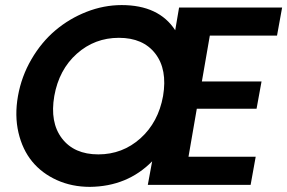

<svg xmlns="http://www.w3.org/2000/svg" viewBox="-20 -728 1131 756"><path d="M1070.8 -587.9H806.2L774.9 -407.2H1009.8L990.2 -299.8H754.9L722.2 -110.8H986.8L966.8 0H562L579.1 -92.8Q481.4 6.3 334 7.8Q263.2 7.8 204.1 -18.8Q145 -45.4 106.7 -92Q68.4 -138.7 52.7 -205.8Q37.1 -272.9 50.8 -350.1Q64.5 -427.2 103.8 -494.6Q143.1 -562 198 -608.4Q252.9 -654.8 320.8 -681.4Q388.7 -708 459 -708Q605.5 -708 669.9 -608.9L685.1 -698.2H1090.8ZM193.8 -350.1Q175.8 -246.1 223.9 -183.1Q272 -120.1 367.2 -120.1Q462.4 -120.1 533 -183.3Q603.5 -246.6 622.1 -350.1Q639.6 -454.6 591.6 -516.8Q543.5 -579.1 448.2 -579.1Q353 -579.1 282.7 -516.6Q212.4 -454.1 193.8 -350.1Z"/></svg>

Font: SVN-Poppins SemiBold
Style: Italic
Weight: 600
Italic angle: -10°
Designer: Ninad Kale (Devanagari), Jonny Pinhorn (Latin)
Foundry: Indian Type Foundry
Version: Version 3.002 2017